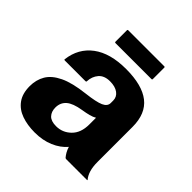

<svg xmlns="http://www.w3.org/2000/svg" viewBox="-191 -827 981 981"><g transform="rotate(45 300.0 -336.0)"><path d="M412.5 -3Q404.5 -12.5 397.2 -25Q390 -37.5 385 -54Q357 -21 312 -1.8Q267 17.5 209.5 17.5Q156 17.5 114 2.5Q72 -12.5 48 -45.8Q24 -79 24 -132.5Q24 -178 45 -213.8Q66 -249.5 116 -273.5Q166 -297.5 253.5 -307.5Q322.5 -315.5 350.2 -328Q378 -340.5 378 -364V-381.5Q378 -408 356.2 -424Q334.5 -440 297 -440Q256 -440 235.2 -415.8Q214.5 -391.5 213 -356Q213 -351.5 208 -351.5H58Q53 -351.5 53.5 -356Q64 -443.5 130 -493Q196 -542.5 310.5 -542.5Q427 -542.5 485 -497Q543 -451.5 543 -356.5V-104Q543 -68.5 550.5 -43.8Q558 -19 571.5 -3.5Q574.5 0 570 0H420.5Q415.5 0 412.5 -3ZM194 -147.5Q194 -118 210.8 -100.2Q227.5 -82.5 264 -82.5Q310.5 -82.5 344.2 -115.5Q378 -148.5 378 -209V-257.5Q365 -249.5 345 -244.2Q325 -239 299.5 -235Q243 -226 218.5 -204.5Q194 -183 194 -147.5ZM173.5 -602.5V-685Q173.5 -690 178.5 -690H438.5Q443.5 -690 443.5 -685V-602.5Q443.5 -597.5 438.5 -597.5H178.5Q173.5 -597.5 173.5 -602.5Z"/></g></svg>

Font: MFEK Sans
Style: Bold
Weight: 700
Designer: Owen Earl
Foundry: indestructible type*
Version: Version 0.001; ttfautohint (v1.8.4.7-5d5b)